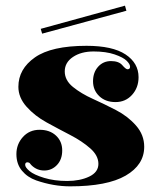

<svg xmlns="http://www.w3.org/2000/svg" viewBox="-20 -649 571 679"><path d="M490 -130Q490 -66 424.5 -28Q359 10 228 10Q169 10 108 -11Q77 -22 57.5 -45.5Q38 -69 38 -104Q38 -139 61 -164.5Q84 -190 120 -190Q156 -190 178 -169.5Q200 -149 200 -117Q200 -85 181.5 -65.5Q163 -46 136.5 -46Q110 -46 91 -65Q89 -67 88 -68.5Q87 -70 86 -71Q85 -72 84 -73Q80 -75 77 -75Q69 -75 69 -66Q69 -57 84.5 -44Q100 -31 136 -20Q172 -9 217.5 -9Q263 -9 295.5 -24.5Q328 -40 328 -69.5Q328 -99 299 -124.5Q270 -150 228.5 -171.5Q187 -193 145 -216Q103 -239 74 -271.5Q45 -304 45 -342Q45 -405 103.5 -446Q162 -487 286 -487Q378 -487 424 -456.5Q470 -426 470 -376Q470 -339 447 -313.5Q424 -288 388.5 -288Q353 -288 331 -309Q309 -330 309 -361.5Q309 -393 327 -413Q345 -433 372.5 -433Q400 -433 412.5 -418.5Q425 -404 431 -404Q440 -404 440 -413Q440 -422 428 -434Q416 -446 385.5 -456.5Q355 -467 311 -467Q267 -467 238 -447.5Q209 -428 209 -396.5Q209 -365 238 -341.5Q267 -318 308 -299.5Q349 -281 390.5 -259.5Q432 -238 461 -205Q490 -172 490 -130ZM422 -629 427 -611 129 -530 124 -547Z"/></svg>

Font: Elsie Black
Style: Regular
Weight: 900
Designer: Alejandro Inler
Foundry: Alejandro Inler
Version: 1.002